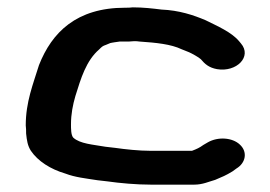

<svg xmlns="http://www.w3.org/2000/svg" viewBox="-20 -588 735 522"><path d="M635 -470 630 -476C609 -501 571 -517 539 -533C506 -547 467 -560 419 -562C395 -565 369 -568 341 -568C334 -567 327 -567 320 -567C188 -567 121 -500 86 -411C70 -359 50 -311 50 -247C51 -240 51 -233 51 -225C53 -206 55 -192 64 -178C83 -150 117 -128 158 -116C184 -106 213 -103 245 -98L271 -95C306 -90 351 -86 390 -86H508C531 -86 547 -94 565 -99C584 -107 594 -111 612 -122L623 -130C648 -145 654 -175 632 -195C612 -214 573 -217 545 -201L533 -194C522 -186 515 -183 502 -178H389C358 -178 321 -182 293 -186L267 -189C233 -195 197 -197 179 -214C173 -221 173 -238 173 -250C173 -278 178 -303 185 -327C200 -375 214 -423 250 -454C257 -461 259 -463 268 -466L280 -471C283 -472 287 -472 291 -473L305 -475H320C327 -475 335 -475 344 -476C349 -476 355 -476 360 -475C404 -472 445 -468 474 -454L494 -446C501 -443 521 -432 526 -427C537 -414 548 -404 570 -400C623 -391 666 -434 635 -470Z"/></svg>

Font: Blanket
Style: Sik
Weight: 700
Foundry: Cannot Into Space Fonts
Version: Version 0.9